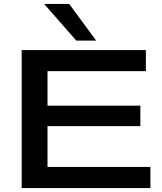

<svg xmlns="http://www.w3.org/2000/svg" viewBox="-20 -954 820 974"><path d="M90 0V-700H720V-593H221V-418H692V-314H221V-107H743V0ZM367 -748 204 -934H331L468 -748Z"/></svg>

Font: Georama Extended Medium
Style: Regular
Weight: 500
Width: 7
Designer: Jean-Baptiste Levee
Foundry: Production Type
Version: Version 1.000